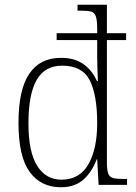

<svg xmlns="http://www.w3.org/2000/svg" viewBox="-20 -780 572 810"><path d="M237 10Q152 10 105 -55Q58 -120 58 -261Q58 -402 103.5 -469Q149 -536 237 -536Q295 -536 332 -509.5Q369 -483 389 -438H393Q392 -459 391 -488.5Q390 -518 390 -540V-611H219V-640H390V-658Q390 -694 384.5 -710.5Q379 -727 364.5 -731Q350 -735 323 -735H307V-760H431V-640H512V-611H431V-95Q431 -63 436.5 -48Q442 -33 457 -29Q472 -25 501 -25H516V0H396L390 -108H388Q368 -54 331.5 -22Q295 10 237 10ZM241 -22Q317 -23 353.5 -88Q390 -153 390 -260Q390 -380 358.5 -441.5Q327 -503 242 -503Q169 -503 134.5 -442.5Q100 -382 100 -259Q100 -138 137.5 -79.5Q175 -21 241 -22Z"/></svg>

Font: Noto Serif SemiCondensed ExtraLight
Style: Regular
Weight: 200
Width: 4
Designer: Monotype Design Team
Foundry: Monotype Imaging Inc.
Version: Version 2.014